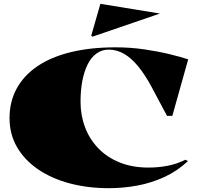

<svg xmlns="http://www.w3.org/2000/svg" viewBox="-20 -971 1036 1006"><path d="M965 -127Q908 -74 840 -43Q772 -12 698.5 1.5Q625 15 551 15Q439 15 344 -10.5Q249 -36 178.5 -84.5Q108 -133 69 -200.5Q30 -268 30 -352Q30 -439 68 -508Q106 -577 177.5 -625Q249 -673 352 -698Q455 -723 586 -723Q663 -723 735 -712.5Q807 -702 867 -687.5Q927 -673 966 -660L883 -364H855L774 -516Q739 -581 703 -624.5Q667 -668 629 -689.5Q591 -711 550 -711Q514 -711 486 -691Q458 -671 439.5 -634Q421 -597 411.5 -547.5Q402 -498 402 -438Q402 -367 425.5 -304.5Q449 -242 494.5 -194.5Q540 -147 606.5 -120Q673 -93 758 -93Q810 -93 859 -102.5Q908 -112 951 -134ZM465 -779 458 -784 506 -951 818 -900Z"/></svg>

Font: Kalnia SemiExpanded
Style: Bold
Weight: 700
Width: 6
Designer: Frida Medrano
Foundry: Frida Medrano
Version: Version 1.105